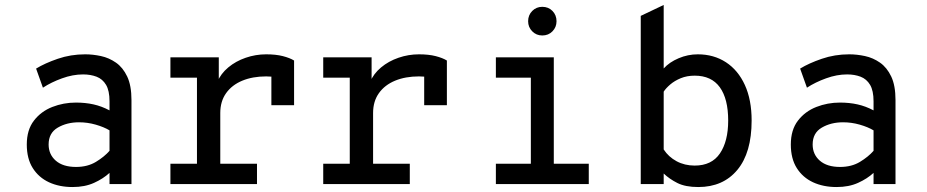

<svg xmlns="http://www.w3.org/2000/svg" viewBox="-20 -742 3736 774"><path d="M272.5 12Q219 12 177.5 -7.2Q136 -26.5 112 -64.5Q88 -102.5 88 -159.5Q88 -218.5 116.8 -255.8Q145.5 -293 190.8 -310.8Q236 -328.5 286 -328.5Q324 -328.5 356.8 -321.2Q389.5 -314 421.5 -297V-333.5Q421.5 -376.5 407.5 -400Q393.5 -423.5 369.2 -432.8Q345 -442 315 -442Q273.5 -442 230 -426.2Q186.5 -410.5 153 -388.5L125.5 -465.5Q160.5 -487 212.8 -505Q265 -523 323.5 -523Q354.5 -523 387 -516Q419.5 -509 447.5 -489.5Q475.5 -470 492.8 -433.5Q510 -397 510 -338.5V0H421.5V-45Q396 -21.5 359 -4.8Q322 12 272.5 12ZM286.5 -69Q333 -69 366.8 -89.5Q400.5 -110 421.5 -134V-216.5Q399 -230 366 -239.5Q333 -249 298.5 -249Q249.5 -249 212.8 -227.5Q176 -206 176 -159.5Q176 -119.5 205 -94.2Q234 -69 286.5 -69Z M667 0V-82H774V-429H667V-511H862V-397L856 -411.5Q870 -445 900.2 -470.2Q930.5 -495.5 970.5 -509.2Q1010.5 -523 1053 -523Q1092 -523 1120.2 -515.8Q1148.5 -508.5 1165.5 -498V-318H1074V-470.5L1107 -428Q1093.5 -431.5 1080 -432.8Q1066.5 -434 1053 -434Q998.5 -434 956.8 -416.8Q915 -399.5 891.5 -366.5Q868 -333.5 868 -286.5V-82H1016V0Z M1283 0V-82H1390V-429H1283V-511H1478V-397L1472 -411.5Q1486 -445 1516.2 -470.2Q1546.5 -495.5 1586.5 -509.2Q1626.5 -523 1669 -523Q1708 -523 1736.2 -515.8Q1764.5 -508.5 1781.5 -498V-318H1690V-470.5L1723 -428Q1709.5 -431.5 1696 -432.8Q1682.5 -434 1669 -434Q1614.5 -434 1572.8 -416.8Q1531 -399.5 1507.5 -366.5Q1484 -333.5 1484 -286.5V-82H1632V0Z M2120 -10V-511H2212.5V-10ZM1979 0V-82H2353.5V0ZM1979 -429V-511H2175V-429ZM2166 -599Q2142 -599 2125.5 -615.8Q2109 -632.5 2109 -656.5Q2109 -681 2125.5 -697.8Q2142 -714.5 2166 -714.5Q2191 -714.5 2207.2 -697.8Q2223.5 -681 2223.5 -656.5Q2223.5 -632.5 2207.2 -615.8Q2191 -599 2166 -599Z M2795 12Q2743 12 2710.8 -4.2Q2678.5 -20.5 2655.5 -42.5V0H2563V-678L2655.5 -722V-466Q2678.5 -491.5 2715.8 -507.2Q2753 -523 2793 -523Q2857.5 -523 2906.5 -491Q2955.5 -459 2982.8 -399.2Q3010 -339.5 3010 -256Q3010 -126.5 2952.5 -57.2Q2895 12 2795 12ZM2780.5 -74.5Q2849 -74.5 2882.2 -123.5Q2915.5 -172.5 2915.5 -256Q2915.5 -343.5 2881.8 -390.2Q2848 -437 2780.5 -437Q2749.5 -437 2724.5 -426.8Q2699.5 -416.5 2682 -401.5Q2664.5 -386.5 2655.5 -372.5V-139.5Q2675 -109.5 2707.5 -92Q2740 -74.5 2780.5 -74.5Z M3352.5 12Q3299 12 3257.5 -7.2Q3216 -26.5 3192 -64.5Q3168 -102.5 3168 -159.5Q3168 -218.5 3196.8 -255.8Q3225.5 -293 3270.8 -310.8Q3316 -328.5 3366 -328.5Q3404 -328.5 3436.8 -321.2Q3469.5 -314 3501.5 -297V-333.5Q3501.5 -376.5 3487.5 -400Q3473.5 -423.5 3449.2 -432.8Q3425 -442 3395 -442Q3353.5 -442 3310 -426.2Q3266.5 -410.5 3233 -388.5L3205.5 -465.5Q3240.5 -487 3292.8 -505Q3345 -523 3403.5 -523Q3434.5 -523 3467 -516Q3499.5 -509 3527.5 -489.5Q3555.5 -470 3572.8 -433.5Q3590 -397 3590 -338.5V0H3501.5V-45Q3476 -21.5 3439 -4.8Q3402 12 3352.5 12ZM3366.5 -69Q3413 -69 3446.8 -89.5Q3480.5 -110 3501.5 -134V-216.5Q3479 -230 3446 -239.5Q3413 -249 3378.5 -249Q3329.5 -249 3292.8 -227.5Q3256 -206 3256 -159.5Q3256 -119.5 3285 -94.2Q3314 -69 3366.5 -69Z"/></svg>

Font: Overpass Mono Medium
Style: Regular
Weight: 500
Monospace: yes
Designer: Delve Withrington, Dave Bailey
Foundry: Delve Fonts LLC
Version: Version 4.000